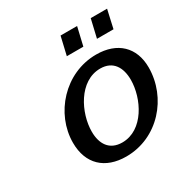

<svg xmlns="http://www.w3.org/2000/svg" viewBox="-160 -825 951 976"><g transform="rotate(-30 315.5 -337.0)"><path d="M573 -580 597 -687H501L476 -580ZM396 -580 421 -687H324L299 -580ZM106 -183C106 -58 183 13 307 13C493 13 631 -146 631 -323C631 -441 556 -513 432 -513C247 -513 106 -353 106 -183ZM217 -184C217 -293 290 -441 414 -441C489 -441 521 -386 521 -314C521 -205 449 -59 325 -59C249 -59 217 -113 217 -184Z"/></g></svg>

Font: Perun Medium Italic
Style: Regular
Weight: 500
Italic angle: -12°
Foundry: Copyright (c) Stefan Peev, Context Ltd, 2016
Version: Version 1.026